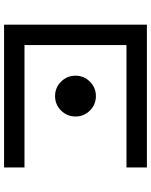

<svg xmlns="http://www.w3.org/2000/svg" viewBox="78 -802 724 919"><g transform="rotate(90 439.5 -342.0)"><path d="M781.2 -683.6V-585.9H195.3V-97.7H781.2V0H97.7V-683.6ZM439.5 -244.1Q398.9 -244.1 370.4 -272.7Q341.8 -301.3 341.8 -341.8Q341.8 -382.3 370.4 -410.9Q398.9 -439.5 439.5 -439.5Q480 -439.5 508.5 -410.9Q537.1 -382.3 537.1 -341.8Q537.1 -301.3 508.5 -272.7Q480 -244.1 439.5 -244.1Z"/></g></svg>

Font: BabelStone Pigpen
Style: Regular
Weight: 400
Designer: Andrew West
Foundry: BabelStone
Version: Version 1.02 November 6, 2013